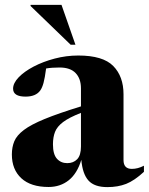

<svg xmlns="http://www.w3.org/2000/svg" viewBox="-20 -752 608 785"><path d="M568.5 -49.5Q529.5 -13.5 495.8 -0.2Q462 13 419 13Q366 13 341.8 -13.8Q317.5 -40.5 312.5 -98.5Q295.5 -42.5 261 -15Q226.5 12.5 178.5 12.5Q106 12.5 67.2 -23.2Q28.5 -59 28.5 -120.5Q28.5 -150.5 38.5 -174.5Q48.5 -198.5 77.5 -220.5Q106.5 -242.5 162.5 -265.5Q218.5 -288.5 311 -317V-390.5Q311 -430.5 289.2 -453.2Q267.5 -476 223.5 -476Q191.5 -476 168.5 -472Q163.5 -433.5 158 -413.2Q152.5 -393 144.5 -382Q126.5 -357 84.5 -357Q33.5 -357 33.5 -389.5Q33.5 -412 56.2 -435.8Q79 -459.5 117.5 -479.8Q156 -500 203.5 -512.5Q251 -525 300 -525Q401 -525 443 -482.2Q485 -439.5 485 -366.5V-97.5Q485 -61.5 519 -61.5Q543.5 -61.5 568.5 -74.5ZM196.5 -162Q196.5 -121 212.8 -103Q229 -85 255 -85Q280 -85 295.5 -101Q311 -117 311 -153V-290.5Q262.5 -271.5 238 -253Q213.5 -234.5 205 -212.8Q196.5 -191 196.5 -162ZM288.5 -569H269L105 -727.5V-732H231.5Z"/></svg>

Font: Newsreader Display
Style: Bold
Weight: 700
Designer: Hugues Gentile
Foundry: Production Type
Version: Version 1.001